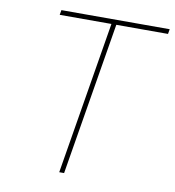

<svg xmlns="http://www.w3.org/2000/svg" viewBox="-82 -800 794 873"><g transform="rotate(10 315.5 -364.0)"><path d="M127.4 -705.1 131.3 -727.5H631.3L627.4 -705.1H388.7L272 0H249.5L366.2 -705.1Z"/></g></svg>

Font: Inter 18pt Thin
Style: Italic
Weight: 250
Italic angle: -9.3988°
Version: Version 4.001;git-66647c0bb